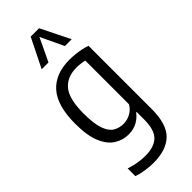

<svg xmlns="http://www.w3.org/2000/svg" viewBox="-325 -854 1131 1131"><g transform="rotate(-45 240.5 -289.0)"><path d="M201.9 230Q170.6 230 134.9 224.7Q99.2 219.4 70.4 209.3V144.9Q104 156.1 135.6 161.4Q167.1 166.6 197.3 166.6Q269.4 166.6 306.2 131.8Q343 96.9 343 8.6V-52.6H338.5Q321.1 -27.8 290 -9.9Q258.8 8 216.1 8Q169.6 8 129 -16.9Q88.3 -41.8 63.1 -100.4Q37.8 -159 37.8 -260.5Q37.8 -410 100.3 -480.4Q162.8 -550.8 281.8 -550.8Q304.4 -550.8 329 -548Q353.6 -545.2 376.8 -540.4Q400 -535.5 418 -529V-1.9Q418 123.4 363.2 176.7Q308.3 230 201.9 230ZM239.7 -57.5Q269.8 -57.5 298.3 -72.7Q326.9 -88 343 -116.9V-480.8Q330.3 -484 312.1 -486.4Q293.9 -488.7 277.2 -488.7Q199.8 -488.7 157.6 -439.4Q115.3 -390.1 115.3 -267.9Q115.3 -182.1 131.5 -136.7Q147.7 -91.3 175.9 -74.4Q204.1 -57.5 239.7 -57.5ZM125.3 -626.3 215.4 -808H285.3L375.4 -626.3H318.7L244.6 -782.4H256.2L182.1 -626.3Z"/></g></svg>

Font: Encode Sans Condensed Thin
Style: Regular
Weight: 100
Width: 3
Designer: Multiple Designers
Foundry: Impallari Type
Version: Version 3.002